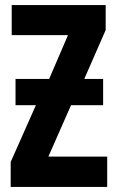

<svg xmlns="http://www.w3.org/2000/svg" viewBox="-20 -734 461 754"><path d="M41 -424H173L247 -596H26V-714H395V-616L311 -424H385V-321H259L170 -119H401V0H22V-98L121 -321H41Z"/></svg>

Font: Noto Sans Display ExtraCondensed
Style: Bold
Weight: 700
Width: 2
Designer: Monotype Design Team
Foundry: Monotype Imaging Inc.
Version: Version 2.003